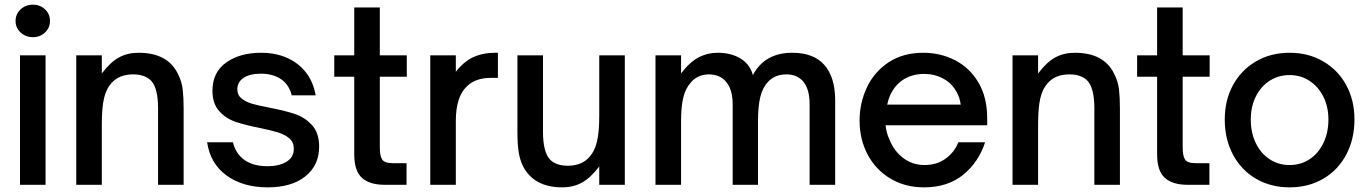

<svg xmlns="http://www.w3.org/2000/svg" viewBox="-20 -795 5891 826"><path d="M176 0H66V-557H176ZM47 -705Q47 -735 69 -755Q91 -775 121 -775Q152 -775 173.5 -755Q195 -735 195 -705Q195 -675 173.5 -655Q152 -635 121 -635Q91 -635 69 -655Q47 -675 47 -705Z M308 0V-557H418V-479Q455 -528 492 -548Q529 -568 576 -568Q701 -568 745 -478Q762 -445 766 -410.5Q770 -376 770 -328V0H660V-329Q660 -414 631 -447Q604 -475 553 -475Q492 -475 459 -437Q437 -413 427.5 -372Q418 -331 418 -261V0Z M871 -183H982Q994 -134 1031.5 -107Q1069 -80 1131 -80Q1182 -80 1213 -99.5Q1244 -119 1244 -155Q1244 -183 1225 -199.5Q1206 -216 1177 -225Q1148 -234 1100 -244Q1034 -257 993 -271Q952 -285 923 -317Q894 -349 894 -405Q894 -484 953 -526Q1012 -568 1103 -568Q1197 -568 1260 -519.5Q1323 -471 1338 -385H1235Q1223 -432 1188 -455Q1153 -478 1103 -478Q1055 -478 1028 -460Q1001 -442 1001 -411Q1001 -386 1019 -371.5Q1037 -357 1063.5 -349Q1090 -341 1138 -332Q1206 -319 1249 -304.5Q1292 -290 1322.5 -256.5Q1353 -223 1353 -164Q1353 -84 1294 -36.5Q1235 11 1131 11Q1026 11 955.5 -39.5Q885 -90 871 -183Z M1635 0Q1570 0 1537 -30Q1504 -60 1504 -131V-465H1418V-557H1504V-763H1614V-557H1730V-465H1614V-160Q1614 -125 1624 -109Q1634 -93 1670 -93H1729V0Z M1831 0V-557H1941V-486Q1975 -530 2016 -549Q2057 -568 2111 -568H2122V-460H2092Q2025 -460 1988 -423Q1941 -378 1941 -275V0Z M2230 -80Q2217 -106 2211.5 -140Q2206 -174 2206 -229V-557H2316V-228Q2316 -143 2345 -110Q2371 -82 2423 -82Q2483 -82 2516 -120Q2538 -144 2548 -185Q2558 -226 2558 -296V-557H2668V0H2558V-79Q2522 -31 2484.5 -10Q2447 11 2399 11Q2277 11 2230 -80Z M2800 0V-557H2910V-479Q2946 -527 2984.5 -547.5Q3023 -568 3068 -568Q3125 -568 3165.5 -543.5Q3206 -519 3219 -472Q3270 -568 3388 -568Q3481 -568 3527 -515Q3573 -462 3573 -364V0H3463V-346Q3463 -410 3437 -442.5Q3411 -475 3363 -475Q3314 -475 3284 -443Q3260 -417 3250.5 -376.5Q3241 -336 3241 -273V0H3132V-346Q3132 -408 3105 -441.5Q3078 -475 3030 -475Q3006 -475 2986 -466Q2966 -457 2952 -440Q2930 -416 2920 -377Q2910 -338 2910 -273V0Z M3678 -276Q3678 -352 3709.5 -419Q3741 -486 3803 -527Q3865 -568 3952 -568Q4026 -568 4088.5 -536Q4151 -504 4189 -440.5Q4227 -377 4227 -286V-256H3790Q3793 -223 3806 -196Q3826 -145 3866 -115Q3906 -85 3957 -85Q4010 -85 4048 -112.5Q4086 -140 4103 -183H4218Q4190 -97 4123.5 -43Q4057 11 3955 11Q3874 11 3811 -26.5Q3748 -64 3713 -129.5Q3678 -195 3678 -276ZM4113 -345Q4109 -376 4096 -398Q4076 -436 4038.5 -456.5Q4001 -477 3956 -477Q3909 -477 3873 -456.5Q3837 -436 3816 -398Q3804 -378 3797 -345Z M4336 0V-557H4446V-479Q4483 -528 4520 -548Q4557 -568 4604 -568Q4729 -568 4773 -478Q4790 -445 4794 -410.5Q4798 -376 4798 -328V0H4688V-329Q4688 -414 4659 -447Q4632 -475 4581 -475Q4520 -475 4487 -437Q4465 -413 4455.5 -372Q4446 -331 4446 -261V0Z M5089 0Q5024 0 4991 -30Q4958 -60 4958 -131V-465H4872V-557H4958V-763H5068V-557H5184V-465H5068V-160Q5068 -125 5078 -109Q5088 -93 5124 -93H5183V0Z M5249 -281Q5249 -364 5284.5 -429Q5320 -494 5383.5 -531Q5447 -568 5528 -568Q5609 -568 5672.5 -531Q5736 -494 5771.5 -429Q5807 -364 5807 -281Q5807 -197 5772 -130.5Q5737 -64 5673.5 -26.5Q5610 11 5528 11Q5447 11 5383.5 -26Q5320 -63 5284.5 -129.5Q5249 -196 5249 -281ZM5695 -281Q5695 -335 5673.5 -378.5Q5652 -422 5614 -447Q5576 -472 5528 -472Q5480 -472 5442 -447.5Q5404 -423 5382.5 -379.5Q5361 -336 5361 -281Q5361 -224 5382.5 -179.5Q5404 -135 5442 -110Q5480 -85 5528 -85Q5576 -85 5614 -110Q5652 -135 5673.5 -180Q5695 -225 5695 -281Z"/></svg>

Font: Open Sauce One Medium
Style: Regular
Weight: 500
Designer: Alfredo Marco Pradil
Foundry: Creative Sauce Fz LLC
Version: Version 1.477